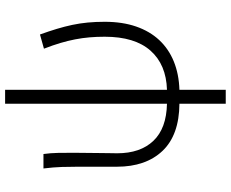

<svg xmlns="http://www.w3.org/2000/svg" viewBox="-98 -630 926 771"><g transform="rotate(-90 365.5 -244.0)"><path d="M82 -395Q82 -427 81 -459.5Q80 -492 75 -533H133Q137 -504 137.5 -475.5Q138 -447 138 -412Q138 -388 137.5 -362Q137 -336 137 -312Q137 -288 136.5 -268.5Q136 -249 136 -237Q136 -144 186 -91.5Q236 -39 335 -37V-687H391V-37Q492 -40 548 -103Q604 -166 604 -287Q604 -319 601.5 -348Q599 -377 593.5 -405.5Q588 -434 579 -464.5Q570 -495 556 -531L613 -547Q626 -511 635.5 -479.5Q645 -448 651.5 -417.5Q658 -387 661 -355Q664 -323 664 -287Q664 -216 645 -161Q626 -106 590.5 -68Q555 -30 504.5 -9.5Q454 11 391 13V199H335V13Q209 12 145.5 -55Q82 -122 82 -238Z"/></g></svg>

Font: Kinto Sans Light
Style: Regular
Weight: 300
Designer: Authors: Ryoko NISHIZUKA  (kana & ideographs); Paul D. Hunt (Latin, Greek & Cyrillic); Wenlong ZHANG  (bopomofo); Sandol
Foundry: Adobe Systems Incorporated, ookami Inc.
Version: Version 0.001